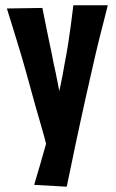

<svg xmlns="http://www.w3.org/2000/svg" viewBox="-20 -544 438 725"><path d="M232 161 109 154Q120 117 131 79.5Q142 42 152.5 4Q163 -34 172.5 -72Q182 -110 191.5 -148Q201 -186 209 -223.5Q217 -261 223 -298Q232 -344 237.5 -379.5Q243 -415 247.5 -449Q252 -483 257 -524H387Q379 -490 371 -460.5Q363 -431 356 -402Q349 -373 341.5 -342Q334 -311 326 -274Q315 -228 305 -181.5Q295 -135 285 -90.5Q275 -46 266 -2.5Q257 41 248.5 82Q240 123 232 161ZM162 30Q155 1 147 -28Q139 -57 130.5 -86Q122 -115 113.5 -145Q105 -175 96.5 -206.5Q88 -238 79 -270Q70 -302 62 -329.5Q54 -357 45.5 -384Q37 -411 27.5 -442.5Q18 -474 6 -512L140 -514Q150 -466 156.5 -432Q163 -398 169.5 -369Q176 -340 183 -302Q191 -268 197 -235.5Q203 -203 210.5 -169.5Q218 -136 226 -100.5Q234 -65 244 -26Z"/></svg>

Font: Truculenta ExtraBold
Style: Regular
Weight: 800
Version: Version 1.002